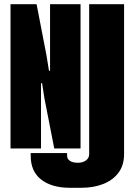

<svg xmlns="http://www.w3.org/2000/svg" viewBox="-20 -706 640 913"><path d="M313 187Q226 187 176 148Q126 109 126 35V22H299V34Q299 50 312.5 59Q326 68 351 68Q373 68 388.5 57Q404 46 404 27V-686H570V27Q570 79 544 114.5Q518 150 472 168.5Q426 187 366 187ZM30 0V-686H154L201 -443L213 -369L218 -370V-686H363V0H238L191 -240L180 -311L175 -310V0Z"/></svg>

Font: Chivo Mono ExtraBold
Style: Regular
Weight: 800
Monospace: yes
Designer: Hector Gatti
Foundry: Omnibus-Type
Version: Version 1.008